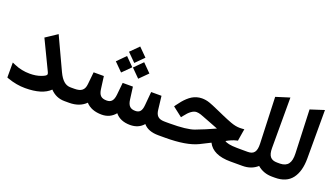

<svg xmlns="http://www.w3.org/2000/svg" viewBox="-63 -1151 2826 1628"><g transform="rotate(20 1350.0 -337.5)"><path d="M565.9 0C571.8 0 574.7 -18.6 574.7 -55.7V-72.3C574.7 -108.4 571.8 -126.5 565.9 -127L552.7 -127.4C513.7 -129.4 479 -155.8 447.3 -223.1L319.8 -496.6L310.5 -517.1L291.5 -504.4L220.7 -457.5L206.5 -448.2L213.9 -433.1L333 -185.5C336.9 -178.2 338.9 -171.4 338.9 -165C338.9 -155.3 324.2 -145 294.4 -134.3C264.6 -123 231.4 -117.7 193.8 -117.7C144 -117.7 97.7 -127 54.7 -146L27.3 -157.7V-127.9V-36.1V-22.5L40.5 -17.6C94.2 1.5 147 10.7 198.2 10.7C301.3 10.7 375.5 -11.7 420.9 -56.6C456.5 -19 499.5 0 550.8 0Z M1423.3 0C1429.2 0 1432.1 -18.6 1432.1 -55.7V-72.3C1432.1 -108.9 1429.2 -127 1423.3 -127L1401.4 -127.4C1352.5 -128.9 1328.6 -150.4 1322.8 -203.1L1308.6 -323.7H1215.3L1204.6 -203.6C1200.2 -147.5 1181.2 -127.4 1142.6 -127.4C1099.1 -127.4 1075.7 -147.5 1068.8 -203.1L1054.2 -314H961.9L950.7 -203.6C944.8 -147 922.9 -127 884.8 -127C835.9 -127 813.5 -147 806.6 -203.6L792 -314H699.7L688.5 -203.6C683.1 -148.9 656.2 -127 593.3 -127H560.5C553.7 -127 548.3 -124 544.4 -117.7C537.1 -105.5 537.1 -93.3 537.1 -72.3V-55.7C537.1 -40 537.1 -32.2 540 -19.5C543 -6.8 550.3 0 560.5 0H592.3C655.3 0 705.1 -18.6 741.7 -55.2C774.4 -18.6 822.8 0 885.7 0C935.5 0 976.1 -19 1006.8 -56.6C1036.6 -19 1083 0 1141.6 0C1191.9 0 1232.4 -17.1 1261.7 -51.8C1291 -16.6 1337.4 0 1397.9 0ZM844.7 -466.3 918.9 -392.1 993.2 -466.3 918.9 -541ZM999 -466.3 1073.2 -392.1 1147.5 -466.3 1073.2 -541ZM921.9 -580.6 996.1 -506.3 1070.3 -580.6 996.1 -654.8Z M1418 -127C1411.1 -127 1405.8 -124 1401.9 -117.7C1394.5 -105.5 1394.5 -93.3 1394.5 -72.3V-55.7C1394.5 -40 1394.5 -32.2 1397.5 -19.5C1400.4 -6.8 1407.7 0 1418 0H1458.5C1585.9 0 1682.6 -16.1 1749.5 -48.3C1783.2 -64.5 1814.5 -80.1 1842.8 -95.2C1874.5 -31.7 1942.9 0 2048.8 0H2118.2C2124 0 2127 -18.6 2127 -55.7V-72.3C2127 -108.9 2124 -127 2118.2 -127L2060.1 -127.4C2000 -127.9 1964.4 -136.7 1949.2 -148.9C1979.5 -166.5 2008.3 -178.7 2035.2 -185.1L2047.9 -188L2049.8 -201.2L2061.5 -272.9L2065.9 -296.9L2041.5 -295.4C2036.1 -294.9 2030.3 -294.9 2024.9 -294.9C2000 -294.9 1973.6 -299.8 1941.9 -311.5C1925.8 -317.4 1912.6 -322.8 1901.9 -327.1C1890.6 -331.5 1876 -337.9 1856.9 -346.2C1837.9 -354.5 1824.7 -360.4 1817.4 -363.8C1809.6 -367.2 1797.9 -372.1 1781.7 -379.4C1765.6 -386.7 1753.4 -392.1 1744.6 -395.5C1735.8 -398.9 1725.1 -403.3 1711.9 -408.2C1686 -417.5 1663.1 -420.9 1639.6 -420.9C1607.9 -420.9 1577.1 -411.1 1552.7 -396.5C1540.5 -389.2 1527.8 -379.4 1515.6 -368.2C1490.7 -345.2 1473.1 -322.8 1450.2 -291.5L1439.5 -276.4L1454.6 -264.6L1510.7 -221.2L1525.9 -209.5L1538.1 -225.1C1573.7 -272.5 1606.4 -295.9 1636.2 -295.9C1647.5 -295.9 1661.1 -293.5 1676.3 -288.6C1691.4 -283.2 1719.7 -272.5 1761.2 -256.3C1812.5 -236.3 1840.3 -225.1 1845.2 -223.6C1787.1 -196.8 1729.5 -172.4 1672.9 -151.4C1629.4 -135.3 1556.2 -127 1454.1 -127Z M2429.7 0C2435.5 0 2438.5 -18.6 2438.5 -55.7V-72.3C2438.5 -108.9 2435.5 -127 2429.7 -127H2423.3C2366.2 -127 2340.8 -155.8 2340.8 -228.5V-657.2V-683.6L2315.4 -675.8L2231.4 -649.4L2217.3 -645L2232.9 -227.5C2235.4 -155.3 2212.4 -127 2158.2 -127H2112.3C2105.5 -127 2100.1 -124 2096.2 -117.7C2088.9 -105.5 2088.9 -93.3 2088.9 -72.3V-55.7C2088.9 -40 2088.9 -32.2 2091.8 -19.5C2094.7 -6.8 2102.1 0 2112.3 0H2157.2C2210 0 2254.4 -16.1 2290 -47.9C2326.7 -16.1 2371.6 0 2423.8 0Z M2424.3 -127C2417.5 -127 2412.1 -124 2408.2 -117.7C2400.9 -105.5 2400.9 -93.3 2400.9 -72.3V-55.7C2400.9 -40 2400.9 -32.2 2403.8 -19.5C2406.7 -6.8 2414.1 0 2424.3 0H2449.2C2518.6 0 2569.8 -22 2603 -65.9C2635.7 -109.4 2652.3 -169.9 2652.3 -247.1V-657.7V-684.6L2627 -676.3L2542 -648.9L2527.8 -644.5L2543 -253.4C2546.4 -167 2517.1 -129.4 2450.7 -127H2444.8Z"/></g></svg>

Font: Samim
Style: Bold
Weight: 700
Foundry: DejaVu fonts team - Redesigned by Saber Rastikerdar
Version: Version 4.0.5